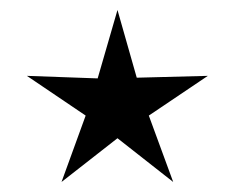

<svg xmlns="http://www.w3.org/2000/svg" viewBox="-20 -442 473 387"><path d="M329.1 -75.2 210.9 -168H222.7L104 -75.2L155.3 -216.3L159.2 -204.6L34.2 -289.1L184.6 -283.7L174.8 -276.9L216.8 -421.9L257.8 -277.8L248 -285.2L398.9 -289.1L273.4 -204.6L277.3 -216.3Z"/></svg>

Font: Lateef
Style: Regular
Weight: 400
Designer: SIL International
Foundry: SIL International
Version: Version 4.200